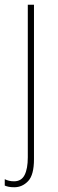

<svg xmlns="http://www.w3.org/2000/svg" viewBox="-38 -547 245 808"><path d="M22 241Q8 241 -1.5 239Q-11 237 -18 234V207Q-1 216 21 216Q52 216 65.5 189.5Q79 163 79 115V-527H105V123Q105 189 80.5 215Q56 241 22 241Z"/></svg>

Font: Noto Sans Bengali Condensed Thin
Style: Regular
Weight: 100
Width: 3
Designer: Joana Ranito - Universal Thirst; Jelle Bosma - Monotype Design Team
Foundry: Universal Thirst ehf.
Version: Version 3.000; ttfautohint (v1.8.4.7-5d5b)